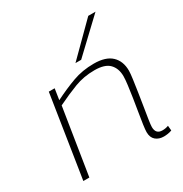

<svg xmlns="http://www.w3.org/2000/svg" viewBox="-183 -930 1030 1079"><g transform="rotate(-30 332.0 -390.0)"><path d="M136 -532H174L163 -461Q233 -496 296 -519Q359 -542 433 -542Q510 -542 547.5 -506.5Q585 -471 585 -409Q585 -391 580 -355.5Q575 -320 568.5 -276.5Q562 -233 555 -190.5Q548 -148 543 -115.5Q538 -83 538 -70Q538 -24 581 -24Q602 -24 620 -31L623 1Q610 6 596 8Q582 10 571 10Q539 10 518.5 -7.5Q498 -25 498 -60Q498 -74 502.5 -106.5Q507 -139 514 -180Q521 -221 527.5 -263.5Q534 -306 538.5 -341.5Q543 -377 543 -397Q543 -448 514 -478Q485 -508 418 -508Q348 -508 289 -485.5Q230 -463 160 -429L92 0H53ZM346 -596 541 -790H588L383 -596Z"/></g></svg>

Font: Georama Extended ExtraLight
Style: Italic
Weight: 200
Width: 7
Italic angle: -9°
Designer: Jean-Baptiste Levee
Foundry: Production Type
Version: Version 1.000